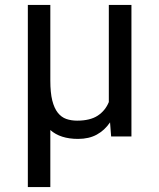

<svg xmlns="http://www.w3.org/2000/svg" viewBox="-20 -548 640 771"><path d="M182.1 -528.3V-224.6Q182.1 -175.8 189.9 -144.5Q197.8 -113.3 212.2 -95.2Q226.6 -77.1 246.3 -70.3Q266.1 -63.5 289.6 -63.5Q341.8 -63.5 372.3 -83.5Q402.8 -103.5 417 -138.2V-528.3H507.8V0H426.3L421.9 -56.6Q400.4 -24.9 368.9 -7.6Q337.4 9.8 293.5 9.8Q222.2 9.8 182.1 -25.9V203.1H91.8V-528.3Z"/></svg>

Font: TypoPRO Roboto Mono
Style: Regular
Weight: 400
Designer: Google
Version: Version 2.000986; 2015; ttfautohint (v1.3)